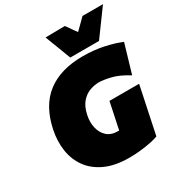

<svg xmlns="http://www.w3.org/2000/svg" viewBox="-221 -1116 1205 1284"><g transform="rotate(-30 381.5 -474.5)"><path d="M404 15Q295.5 15 220.8 -19Q146 -53 103.5 -111.5Q61 -170 49.5 -245.2Q38 -320.5 55 -403Q89.5 -569 194.5 -649Q299.5 -729 471 -729Q556.5 -729 631.5 -712.8Q706.5 -696.5 759 -674L694 -453Q623 -497.5 566.2 -510.8Q509.5 -524 477 -524Q442.5 -524 406.5 -511Q370.5 -498 342 -465.2Q313.5 -432.5 301 -373Q290.5 -323.5 300.5 -278.8Q310.5 -234 341.2 -205.5Q372 -177 424 -177Q429 -177 434.5 -177Q437.5 -193 440.5 -207Q451.5 -259 460 -299.5Q468.5 -340 477 -381H706Q697.5 -340 689 -299.5Q680.5 -259 669.5 -207Q660 -162 650.8 -117.8Q641.5 -73.5 630 -18Q606 -9 568.5 -1.5Q531 6 488 10.5Q445 15 404 15ZM395 -763Q376 -813.5 357 -863Q338 -912.5 319 -962L469 -964Q482.5 -944.5 496.8 -924.5Q511 -904.5 525.5 -884.5Q546 -904.5 565.8 -924.2Q585.5 -944 605 -963H763Q726.5 -913 690.2 -863.2Q654 -813.5 617 -763Z"/></g></svg>

Font: Commissioner Black
Style: Italic
Weight: 900
Italic angle: -12°
Designer: Kostas Bartsokas
Foundry: Kostas Bartsokas
Version: Version 1.000; ttfautohint (v1.8.3)